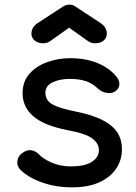

<svg xmlns="http://www.w3.org/2000/svg" viewBox="-20 -801 583 825"><path d="M289 4Q219 4 159.5 -17.5Q100 -39 67 -72Q52 -88 54.5 -108.5Q57 -129 74 -142Q94 -158 113.5 -155.5Q133 -153 147 -138Q164 -119 201.5 -102.5Q239 -86 285 -86Q343 -86 373.5 -105Q404 -124 405 -154Q406 -184 376.5 -206Q347 -228 269 -242Q168 -262 122.5 -302Q77 -342 77 -400Q77 -451 107 -484.5Q137 -518 184 -534.5Q231 -551 282 -551Q348 -551 399 -530Q450 -509 480 -472Q494 -456 493 -438.5Q492 -421 476 -409Q460 -398 438 -402Q416 -406 401 -420Q376 -444 347 -453Q318 -462 280 -462Q236 -462 205.5 -447Q175 -432 175 -403Q175 -385 184.5 -370.5Q194 -356 222 -344.5Q250 -333 304 -322Q379 -307 422.5 -284Q466 -261 485 -230.5Q504 -200 504 -160Q504 -114 479.5 -77Q455 -40 407.5 -18Q360 4 289 4ZM166 -615Q144 -615 129.5 -626.5Q115 -638 115 -656Q115 -682 139 -700L251 -773Q264 -781 277 -781Q285 -781 291 -779.5Q297 -778 304 -773L415 -700Q439 -682 439 -656Q439 -638 425 -626.5Q411 -615 389 -615Q379 -615 371.5 -617.5Q364 -620 356 -626L277 -682L198 -626Q184 -615 166 -615Z"/></svg>

Font: Comfortaa
Style: Bold
Weight: 700
Designer: Johan Aakerlund
Foundry: Johan Aakerlund
Version: Version 3.104; ttfautohint (v1.8.1.43-b0c9)